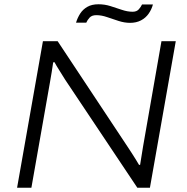

<svg xmlns="http://www.w3.org/2000/svg" viewBox="-20 -879 874 899"><path d="M60 0 181 -686H250L582 -185Q589 -175 598 -160.5Q607 -146 616 -132Q625 -118 631 -107H636Q639 -124 642.5 -147.5Q646 -171 650 -194L736 -686H803L682 0H623L285 -506Q274 -524 258.5 -548.5Q243 -573 235 -588L229 -587Q226 -568 222 -541Q218 -514 214 -494L127 0ZM336 -773Q343 -796 355.5 -815.5Q368 -835 389 -847Q410 -859 441 -859Q470 -859 497 -850.5Q524 -842 550.5 -833Q577 -824 601 -824Q620 -824 630 -835.5Q640 -847 645 -858H696Q690 -835 676 -815Q662 -795 640 -783.5Q618 -772 589 -772Q563 -772 535 -781Q507 -790 481 -799Q455 -808 431 -808Q410 -808 399.5 -796.5Q389 -785 384 -773Z"/></svg>

Font: Archivo SemiExpanded ExtraLight
Style: Italic
Weight: 250
Width: 6
Italic angle: -10°
Designer: Hector Gatti
Foundry: Omnibus-Type
Version: Version 2.001